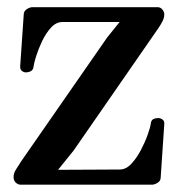

<svg xmlns="http://www.w3.org/2000/svg" viewBox="-20 -505 499 525"><path d="M36.1 0Q29.3 0 23.2 -5.6Q17.1 -11.2 17.1 -21.5Q17.1 -30.3 22.9 -40.3Q28.8 -50.3 38.6 -64.9L272.9 -402.3L319.3 -460L322.3 -444.8H150.9Q133.3 -444.8 119.4 -429.4Q105.5 -414.1 95.2 -392.6Q85 -371.1 78.9 -351.6Q72.8 -332 71.8 -323.2Q70.8 -314 64.5 -310.5Q58.1 -307.1 50.3 -307.1Q44.9 -307.1 39.8 -311.3Q34.7 -315.4 35.2 -323.7L44.9 -465.3Q44.9 -474.1 52.7 -479.5Q60.5 -484.9 67.9 -485.4H411.1Q418.5 -485.4 423.8 -479.2Q429.2 -473.1 429.2 -465.8Q429.2 -456.1 424.3 -446.8Q419.4 -437.5 414.6 -430.2L181.6 -93.8L120.6 -18.1L112.3 -40.5L307.6 -41.5Q324.7 -41.5 339.4 -57.4Q354 -73.2 365.5 -95.2Q377 -117.2 384 -137.2Q391.1 -157.2 392.1 -166Q393.1 -175.8 398.7 -179Q404.3 -182.1 413.6 -182.1Q418.9 -182.1 424.6 -178Q430.2 -173.8 429.2 -165.5L419.4 -20Q419.4 -10.7 411.6 -5.6Q403.8 -0.5 396.5 0Z"/></svg>

Font: Gelasio Medium
Style: Regular
Weight: 500
Designer: Eben Sorkin
Foundry: Eben Sorkin
Version: Version 1.008